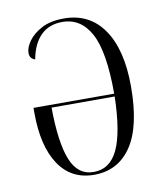

<svg xmlns="http://www.w3.org/2000/svg" viewBox="-68 -601 575 668"><g transform="rotate(-10 219.5 -267.0)"><path d="M212 10Q131 10 87.5 -55.5Q44 -121 44 -238V-256H329Q329 -404 294.5 -468.5Q260 -533 194 -533Q147 -533 118 -504Q89 -475 79 -421Q60 -427 60 -447Q60 -466 76 -488.5Q92 -511 123 -527.5Q154 -544 202 -544Q292 -544 341.5 -472.5Q391 -401 391 -271Q391 -130 344 -60Q297 10 212 10ZM212 0Q270 0 298 -60Q326 -120 329 -246H106Q107 -122 131.5 -61Q156 0 212 0Z"/></g></svg>

Font: Noto Serif Display Condensed Light
Style: Regular
Weight: 300
Width: 3
Designer: Monotype Design Team
Foundry: Monotype Imaging Inc.
Version: Version 2.009